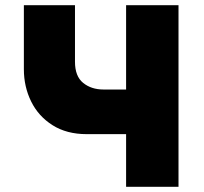

<svg xmlns="http://www.w3.org/2000/svg" viewBox="-20 -720 788 740"><path d="M269 -700V-482Q269 -426 300.5 -400.5Q332 -375 379 -375H466V-700H668V0H466V-203H314Q237 -203 182.5 -237.5Q128 -272 100 -329Q72 -386 72 -453V-700Z"/></svg>

Font: Jost* Heavy
Style: Regular
Weight: 800
Version: Version 3.7